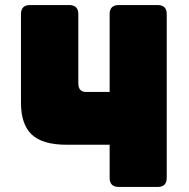

<svg xmlns="http://www.w3.org/2000/svg" viewBox="-20 -740 749 760"><path d="M414 -167H245Q148 -167 105.5 -207.5Q63 -248 63 -333V-684Q63 -720 99 -720H254Q290 -720 290 -684V-410Q290 -376 321 -376H414V-684Q414 -720 450 -720H604Q640 -720 640 -684V-36Q640 0 604 0H450Q414 0 414 -36Z"/></svg>

Font: Bungee Tint
Style: Regular
Weight: 400
Designer: David Jonathan Ross
Foundry: David Jonathan Ross
Version: Version 2.001